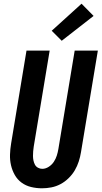

<svg xmlns="http://www.w3.org/2000/svg" viewBox="-20 -1008 548 1036"><path d="M207 8Q176 8 147.5 1Q119 -6 96.5 -22.5Q74 -39 60 -63.5Q46 -88 39.5 -116Q33 -144 34 -174Q35 -204 40 -234L123 -735H248L162 -217Q160 -204 159 -191.5Q158 -179 158 -166.5Q158 -154 160.5 -142Q163 -130 168.5 -119.5Q174 -109 185 -103Q196 -97 208 -97Q226 -97 243 -108Q260 -119 270.5 -135Q281 -151 286.5 -168.5Q292 -186 295 -204L383 -735H508L417 -187Q413 -162 405 -137Q397 -112 383.5 -89Q370 -66 350 -46.5Q330 -27 306.5 -14.5Q283 -2 257.5 3Q232 8 207 8ZM313 -788 259 -842 420 -988 485 -922Z"/></svg>

Font: Iosevka SS04 Extrabold Oblique
Style: Regular
Weight: 800
Italic angle: -9°
Monospace: yes
Designer: Belleve Invis
Foundry: Belleve Invis
Version: Version 19.0.0; ttfautohint (v1.8.4)